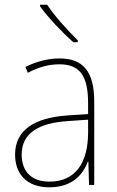

<svg xmlns="http://www.w3.org/2000/svg" viewBox="-20 -785 498 815"><path d="M180 -765H150V-758C184 -711 243 -648 291 -606H310V-614C267 -656 211 -718 180 -765ZM232 -537C182 -537 133 -523 88 -501L98 -476C147 -502 190 -512 232 -512C316 -512 354 -467 354 -347V-301L266 -295C127 -285 44 -234 44 -129C44 -49 91 10 189 10C286 10 331 -42 353 -99H355L358 0H380V-353C380 -483 332 -537 232 -537ZM267 -271 354 -277V-220C353 -98 304 -14 189 -14C114 -14 72 -57 72 -129C72 -220 145 -263 267 -271Z"/></svg>

Font: Noto Sans Hebrew SemiCondensed Thin
Style: Regular
Weight: 100
Width: 4
Designer: Monotype Design Team
Foundry: Monotype Imaging Inc.
Version: Version 2.004